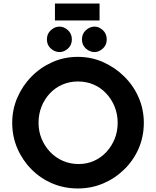

<svg xmlns="http://www.w3.org/2000/svg" viewBox="-20 -1069 892 1097"><path d="M49.8 -367.2Q49.8 -443.4 79.1 -511.2Q108.4 -579.1 159.7 -631.3Q210.9 -683.6 278.8 -713.9Q346.7 -744.1 424.8 -744.1Q502 -744.1 569.8 -713.9Q637.7 -683.6 690.4 -631.3Q743.2 -579.1 772.5 -511.2Q801.8 -443.4 801.8 -367.2Q801.8 -289.1 772.5 -221.2Q743.2 -153.3 690.4 -101.6Q637.7 -49.8 569.8 -21Q502 7.8 424.8 7.8Q346.7 7.8 278.8 -21Q210.9 -49.8 159.7 -101.6Q108.4 -153.3 79.1 -221.2Q49.8 -289.1 49.8 -367.2ZM200.2 -367.2Q200.2 -318.4 217.8 -275.9Q235.4 -233.4 266.6 -200.7Q297.9 -168 339.4 -149.9Q380.9 -131.8 429.7 -131.8Q476.6 -131.8 517.1 -149.9Q557.6 -168 587.9 -200.7Q618.2 -233.4 635.3 -275.9Q652.3 -318.4 652.3 -367.2Q652.3 -417 634.8 -460Q617.2 -502.9 586.4 -535.6Q555.7 -568.4 514.6 -585.9Q473.6 -603.5 425.8 -603.5Q377.9 -603.5 336.9 -585.9Q295.9 -568.4 265.1 -535.6Q234.4 -502.9 217.3 -460Q200.2 -417 200.2 -367.2ZM248 -843.8Q248 -876 270.5 -896.5Q293 -917 320.3 -917Q345.7 -917 368.2 -896.5Q390.6 -876 390.6 -843.8Q390.6 -811.5 368.2 -791.5Q345.7 -771.5 320.3 -771.5Q293 -771.5 270.5 -791.5Q248 -811.5 248 -843.8ZM448.2 -843.8Q448.2 -876 470.7 -896.5Q493.2 -917 520.5 -917Q545.9 -917 567.9 -896.5Q589.8 -876 589.8 -843.8Q589.8 -811.5 567.4 -791.5Q544.9 -771.5 520.5 -771.5Q493.2 -771.5 470.7 -791.5Q448.2 -811.5 448.2 -843.8ZM293.9 -1048.8H548.8V-952.1H293.9Z"/></svg>

Font: Josefin Sans CFJ
Style: Bold
Weight: 700
Designer: Santiago Orozco
Foundry: Typemade
Version: Version 2.001